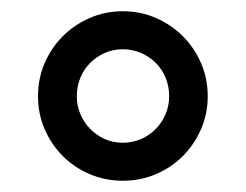

<svg xmlns="http://www.w3.org/2000/svg" viewBox="-20 -734 440 343"><path d="M47.9 -562Q47.9 -593.8 59.8 -621.3Q71.8 -648.9 92.3 -669.4Q112.8 -689.9 140.4 -701.9Q168 -713.9 199.2 -713.9Q231 -713.9 258.5 -701.9Q286.1 -689.9 306.6 -669.4Q327.1 -648.9 339.1 -621.3Q351.1 -593.8 351.1 -562Q351.1 -530.8 339.1 -503.2Q327.1 -475.6 306.6 -455.1Q286.1 -434.6 258.5 -422.9Q231 -411.1 199.2 -411.1Q168 -411.1 140.4 -422.9Q112.8 -434.6 92.3 -455.1Q71.8 -475.6 59.8 -503.2Q47.9 -530.8 47.9 -562ZM117.2 -562Q117.2 -545.4 123.5 -530.3Q129.9 -515.1 141.1 -503.7Q152.3 -492.2 167.2 -485.6Q182.1 -479 199.2 -479Q216.8 -479 231.9 -485.6Q247.1 -492.2 258.3 -503.7Q269.5 -515.1 275.9 -530.3Q282.2 -545.4 282.2 -562Q282.2 -579.6 275.9 -595Q269.5 -610.4 258.3 -621.6Q247.1 -632.8 231.9 -639.4Q216.8 -646 199.2 -646Q182.1 -646 167.2 -639.4Q152.3 -632.8 141.1 -621.6Q129.9 -610.4 123.5 -595Q117.2 -579.6 117.2 -562Z"/></svg>

Font: Droids
Style: b
Weight: 700
Foundry: Ascender Corporation
Version: Version 1.00 build 113